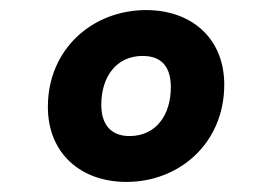

<svg xmlns="http://www.w3.org/2000/svg" viewBox="-20 -730 551 381"><path d="M231 -369C336 -369 425 -446 425 -562C425 -655 359 -710 270 -710C164 -710 75 -633 75 -518C75 -425 141 -369 231 -369ZM237 -460C201 -460 181 -482 181 -522C181 -579 212 -619 263 -619C300 -619 319 -598 319 -557C319 -501 289 -460 237 -460Z"/></svg>

Font: Fira Sans
Style: Bold Italic
Weight: 700
Italic angle: -8°
Designer: bBox Type GmbH & Carrois Corporate GbR & Edenspiekermann AG
Foundry: bBox Type GmbH & Carrois Corporate GbR & Edenspiekermann AG
Version: Version 4.301;PS 004.301;hotconv 1.0.88;makeotf.lib2.5.64775